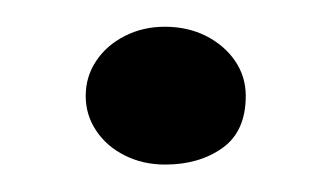

<svg xmlns="http://www.w3.org/2000/svg" viewBox="-20 -118 242 140"><path d="M100.4 2Q84.2 2 70.9 -4.7Q57.6 -11.4 50.1 -22.8Q42.5 -34.1 42.5 -48.1Q42.5 -62.1 50.1 -73.5Q57.6 -84.9 70.9 -91.7Q84.1 -98.5 100.2 -98.5Q116.9 -98.5 130.2 -91.8Q143.6 -85 151.4 -73.6Q159.2 -62.2 159.2 -48.1Q159.2 -22.2 142.2 -10.1Q125.2 2 100.4 2Z"/></svg>

Font: Sour Gummy Black
Style: Regular
Weight: 900
Version: Version 1.000